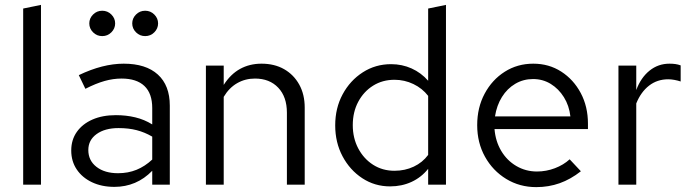

<svg xmlns="http://www.w3.org/2000/svg" viewBox="-20 -757 2832 787"><path d="M75 0V-722L148 -737V0Z M449 9Q397 9 357 -10Q317 -29 294.5 -62.5Q272 -96 272 -140Q272 -184 295 -216.5Q318 -249 359 -267Q400 -285 455 -285Q497 -285 534.5 -276Q572 -267 604 -247V-314Q604 -374 572 -404.5Q540 -435 478 -435Q444 -435 408.5 -425Q373 -415 330 -393L303 -449Q401 -496 487 -496Q578 -496 627 -451.5Q676 -407 676 -324V0H604V-57Q572 -24 533 -7.5Q494 9 449 9ZM342 -142Q342 -99 375.5 -73Q409 -47 464 -47Q505 -47 539.5 -61Q574 -75 604 -103V-197Q573 -215 540 -223.5Q507 -232 466 -232Q410 -232 376 -207.5Q342 -183 342 -142ZM399 -609Q377 -609 361.5 -624.5Q346 -640 346 -661Q346 -682 361.5 -697.5Q377 -713 399 -713Q421 -713 436.5 -697.5Q452 -682 452 -661Q452 -640 436.5 -624.5Q421 -609 399 -609ZM575 -609Q553 -609 537.5 -624.5Q522 -640 522 -661Q522 -682 537.5 -697.5Q553 -713 575 -713Q597 -713 612.5 -697.5Q628 -682 628 -661Q628 -640 612.5 -624.5Q597 -609 575 -609Z M824 0V-488H897V-409Q925 -453 964 -474.5Q1003 -496 1052 -496Q1105 -496 1144.5 -473.5Q1184 -451 1206.5 -410.5Q1229 -370 1229 -316V0H1156V-295Q1156 -360 1120.5 -397.5Q1085 -435 1025 -435Q985 -435 952 -416Q919 -397 897 -360V0Z M1579 7Q1516 7 1465 -26.5Q1414 -60 1384 -116.5Q1354 -173 1354 -243Q1354 -314 1384.5 -370.5Q1415 -427 1467 -460.5Q1519 -494 1583 -494Q1628 -494 1667 -476.5Q1706 -459 1735 -426V-722L1808 -737V0H1735V-65Q1707 -30 1667 -11.5Q1627 7 1579 7ZM1597 -57Q1640 -57 1676 -74Q1712 -91 1735 -122V-364Q1711 -395 1674.5 -412.5Q1638 -430 1597 -430Q1548 -430 1509.5 -406Q1471 -382 1448.5 -340Q1426 -298 1426 -244Q1426 -191 1448.5 -148.5Q1471 -106 1509.5 -81.5Q1548 -57 1597 -57Z M2178 10Q2110 10 2055 -23.5Q2000 -57 1968 -114.5Q1936 -172 1936 -244Q1936 -316 1966.5 -373Q1997 -430 2049 -463Q2101 -496 2166 -496Q2230 -496 2280.5 -463.5Q2331 -431 2360.5 -375.5Q2390 -320 2390 -250V-228H2007Q2011 -178 2034.5 -138.5Q2058 -99 2096.5 -76.5Q2135 -54 2181 -54Q2219 -54 2254.5 -67.5Q2290 -81 2315 -104L2361 -55Q2319 -22 2274 -6Q2229 10 2178 10ZM2009 -280H2318Q2313 -324 2291.5 -358.5Q2270 -393 2237.5 -413Q2205 -433 2165 -433Q2125 -433 2092 -413.5Q2059 -394 2037.5 -359.5Q2016 -325 2009 -280Z M2515 0V-488H2588V-388Q2607 -439 2642.5 -467.5Q2678 -496 2724 -496Q2737 -496 2748 -494.5Q2759 -493 2770 -489V-423Q2758 -427 2744.5 -429.5Q2731 -432 2719 -432Q2674 -432 2640.5 -406Q2607 -380 2588 -333V0Z"/></svg>

Font: Red Hat Text
Style: Regular
Weight: 400
Designer: Pentagram, MCKL
Foundry: MCKL
Version: Version 1.030